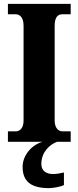

<svg xmlns="http://www.w3.org/2000/svg" viewBox="-20 -734 405 994"><path d="M21 0H201C147 14 97 68 97 130C97 206 142 240 233 240C251 240 292 234 311 224V159C290 164 271 167 255 167C220 167 194 151 194 115C194 52 239 13 276 0H346V-54H303C282 -54 263 -72 263 -110V-600C263 -645 279 -660 303 -660H346V-714H21V-660H62C81 -660 102 -645 102 -601V-109C102 -69 81 -54 62 -54H21Z"/></svg>

Font: Noto Serif Khmer Condensed ExtraBold
Style: Regular
Weight: 800
Width: 3
Designer: Danh Hong and the Monotype Design Team
Foundry: Monotype Imaging Inc.
Version: Version 2.004